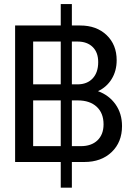

<svg xmlns="http://www.w3.org/2000/svg" viewBox="-20 -772 636 915"><path d="M362.5 -650.5Q440 -650.5 488 -604.8Q536 -559 536 -485Q536 -434 512 -395.2Q488 -356.5 447 -337.5Q499.5 -318.5 530.5 -274.8Q561.5 -231 561.5 -171Q561.5 -94.5 512 -47.2Q462.5 0 382 0H322.5V122.5H269.5V0H52V-650.5H269.5V-752.5H322.5V-650.5ZM138 -370H269.5V-574H138ZM349.5 -574H322.5V-370H349.5Q395 -370 421.5 -398.2Q448 -426.5 448 -476Q448 -522.5 421.5 -548.2Q395 -574 349.5 -574ZM138 -75.5H269.5V-293.5H138ZM350.5 -293.5H322.5V-75.5H365Q415.5 -75.5 444.5 -103.2Q473.5 -131 473.5 -179.5Q473.5 -233 440.8 -263.2Q408 -293.5 350.5 -293.5Z"/></svg>

Font: Overused Grotesk
Style: Regular
Weight: 450
Version: Version 0.004